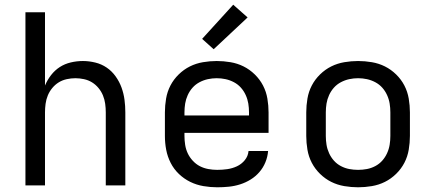

<svg xmlns="http://www.w3.org/2000/svg" viewBox="-20 -787 1840 815"><path d="M88 0V-735H171V-424Q181 -448 197 -468.5Q213 -489 234 -502.5Q255 -516 280.5 -522Q306 -528 332 -528Q358 -528 384.5 -521.5Q411 -515 433 -500Q455 -485 471 -462.5Q487 -440 496 -415Q505 -390 508.5 -363.5Q512 -337 512 -310V0H429V-310Q429 -328 426.5 -346.5Q424 -365 417 -382Q410 -399 398 -413.5Q386 -428 370.5 -437.5Q355 -447 336.5 -451Q318 -455 300 -455Q282 -455 263.5 -451Q245 -447 229.5 -437.5Q214 -428 202 -413.5Q190 -399 183 -382Q176 -365 173.5 -346.5Q171 -328 171 -310V0Z M902 8Q873 8 843.5 3Q814 -2 787.5 -15Q761 -28 739.5 -48.5Q718 -69 704.5 -95.5Q691 -122 685.5 -151Q680 -180 680 -210V-310Q680 -339 685 -368.5Q690 -398 703.5 -424Q717 -450 738.5 -471Q760 -492 786 -505Q812 -518 841.5 -523Q871 -528 900 -528Q929 -528 958.5 -523Q988 -518 1014 -505Q1040 -492 1061.5 -471Q1083 -450 1096.5 -424Q1110 -398 1115 -368.5Q1120 -339 1120 -310V-223H763V-210Q763 -191 766 -172Q769 -153 777 -136Q785 -119 798.5 -104.5Q812 -90 828.5 -81.5Q845 -73 864 -69.5Q883 -66 902 -66Q924 -66 945 -69Q966 -72 985.5 -81Q1005 -90 1019 -107Q1033 -124 1035 -146H1118Q1116 -121 1106.5 -98Q1097 -75 1081 -56.5Q1065 -38 1044 -25Q1023 -12 999.5 -4.5Q976 3 951.5 5.5Q927 8 902 8ZM763 -297H1037V-310Q1037 -329 1034 -347.5Q1031 -366 1023 -383.5Q1015 -401 1002.5 -415Q990 -429 973 -438Q956 -447 937.5 -451Q919 -455 900 -455Q881 -455 862.5 -451Q844 -447 827 -438Q810 -429 797.5 -415Q785 -401 777 -383.5Q769 -366 766 -347.5Q763 -329 763 -310ZM887 -578 838 -622 970 -767 1031 -713Z M1500 8Q1471 8 1441.5 3Q1412 -2 1386 -15Q1360 -28 1338.5 -49Q1317 -70 1303.5 -96Q1290 -122 1285 -151.5Q1280 -181 1280 -210V-310Q1280 -339 1285 -368.5Q1290 -398 1303.5 -424Q1317 -450 1338.5 -471Q1360 -492 1386 -505Q1412 -518 1441.5 -523Q1471 -528 1500 -528Q1529 -528 1558.5 -523Q1588 -518 1614 -505Q1640 -492 1661.5 -471Q1683 -450 1696.5 -424Q1710 -398 1715 -368.5Q1720 -339 1720 -310V-210Q1720 -181 1715 -151.5Q1710 -122 1696.5 -96Q1683 -70 1661.5 -49Q1640 -28 1614 -15Q1588 -2 1558.5 3Q1529 8 1500 8ZM1500 -66Q1519 -66 1537.5 -69.5Q1556 -73 1573 -82Q1590 -91 1602.5 -105Q1615 -119 1623 -136.5Q1631 -154 1634 -172.5Q1637 -191 1637 -210V-310Q1637 -329 1634 -347.5Q1631 -366 1623 -383.5Q1615 -401 1602.5 -415Q1590 -429 1573 -438Q1556 -447 1537.5 -451Q1519 -455 1500 -455Q1481 -455 1462.5 -451Q1444 -447 1427 -438Q1410 -429 1397.5 -415Q1385 -401 1377 -383.5Q1369 -366 1366 -347.5Q1363 -329 1363 -310V-210Q1363 -191 1366 -172.5Q1369 -154 1377 -136.5Q1385 -119 1397.5 -105Q1410 -91 1427 -82Q1444 -73 1462.5 -69.5Q1481 -66 1500 -66Z"/></svg>

Font: Nova
Style: Regular
Weight: 400
Monospace: yes
Designer: Belleve Invis
Foundry: Belleve Invis
Version: Version 24.1.4; ttfautohint (v1.8.4)